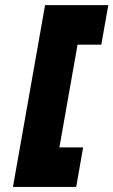

<svg xmlns="http://www.w3.org/2000/svg" viewBox="-20 -739 448 759"><path d="M408.2 -718.8 380.4 -562.5H286.6L214.8 -156.2H308.6L281.2 0H31.2L158.2 -718.8Z"/></svg>

Font: Signwood
Style: Italic
Weight: 400
Italic angle: -10°
Designer: GGBotNet
Foundry: GGBotNet
Version: 0.95